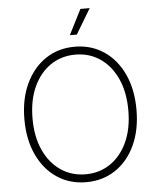

<svg xmlns="http://www.w3.org/2000/svg" viewBox="-62 -993 866 1055"><g transform="rotate(-5 371.5 -465.5)"><path d="M371.6 9.8Q280.3 9.8 210.4 -36.9Q140.6 -83.5 101.3 -167.7Q62 -252 62 -363.3Q62 -475.6 101.6 -559.6Q141.1 -643.6 210.7 -690.4Q280.3 -737.3 371.6 -737.3Q462.4 -737.3 532.2 -690.4Q602.1 -643.6 641.1 -559.6Q680.2 -475.6 680.2 -363.3Q680.2 -251.5 641.1 -167.5Q602.1 -83.5 532.2 -36.9Q462.4 9.8 371.6 9.8ZM371.6 -33.7Q448.2 -33.7 507.8 -74.2Q567.4 -114.7 601.3 -188.7Q635.3 -262.7 635.3 -363.3Q635.3 -464.4 601.3 -538.6Q567.4 -612.8 507.8 -653.3Q448.2 -693.8 371.6 -693.8Q294.9 -693.8 235.1 -653.6Q175.3 -613.3 141.1 -539.1Q106.9 -464.8 106.9 -363.3Q106.9 -263.2 140.9 -189.2Q174.8 -115.2 234.6 -74.5Q294.4 -33.7 371.6 -33.7ZM351.1 -802.7 421.4 -941.4H472.7L389.6 -802.7Z"/></g></svg>

Font: Inter 18pt ExtraLight
Style: Regular
Weight: 250
Designer: Rasmus Andersson
Foundry: rsms
Version: Version 4.001;git-66647c0bb